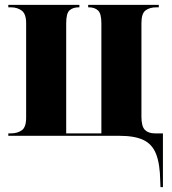

<svg xmlns="http://www.w3.org/2000/svg" viewBox="-20 -556 705 786"><path d="M636 186Q635 115 619 74.5Q603 34 567 17Q531 0 470 0H14V-10H25Q51 -10 69 -22.5Q87 -35 87 -74V-461Q87 -499 69 -512.5Q51 -526 25 -526H14V-536H305V-526H302Q279 -526 265 -514Q251 -502 251 -461V-10H395V-461Q395 -501 381 -513.5Q367 -526 344 -526H341V-536H630V-526H620Q593 -526 576 -513.5Q559 -501 559 -461V-78Q559 -39 573 -24.5Q587 -10 614 -10H647V210H637Z"/></svg>

Font: Noto Serif Display SemiCondensed ExtraBold
Style: Regular
Weight: 800
Width: 4
Designer: Monotype Design Team
Foundry: Monotype Imaging Inc.
Version: Version 2.009